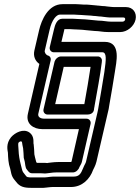

<svg xmlns="http://www.w3.org/2000/svg" viewBox="-20 -660 672 922"><path d="M239 -518 219 -434C216 -419 227 -409 238 -409H471C493 -409 490 -376 481 -313C473 -261 463 -205 454 -152C452 -141 451 -131 448 -120L393 117C391 125 386 130 379 148C368 176 359 188 333 188H245C239 188 228 188 222 189L206 191C197 192 193 192 186 192H140C112 192 109 192 101 180L91 167C86 160 85 148 79 127C74 107 70 86 69 59C68 42 66 29 69 25C76 18 80 18 84 20C87 22 85 26 91 52C92 68 94 81 94 96C94 98 94 100 95 101L99 117C101 125 101 146 109 154C115 161 120 172 134 172H175C182 172 188 173 194 173C197 173 201 173 208 172L224 170C232 169 239 168 249 168H330C345 168 358 154 361 143C365 134 371 127 373 118L415 -65C418 -80 407 -90 396 -90H194C170 -90 161 -101 164 -114L223 -369C226 -381 220 -391 211 -393C200 -396 193 -409 195 -417L218 -516C229 -565 251 -590 268 -590H334C344 -590 354 -588 371 -588C380 -588 404 -585 417 -585C424 -584 433 -583 439 -583L457 -581H459C464 -581 469 -580 477 -579L495 -577C503 -576 510 -576 517 -576H573C579 -576 582 -572 581 -566C580 -560 574 -556 568 -556H512C493 -556 476 -561 452 -561L410 -565C401 -566 381 -568 368 -568C355 -568 344 -570 330 -570H279C254 -570 244 -541 239 -518ZM431 -635C425 -635 400 -639 381 -638C371 -638 361 -640 346 -640H280C211 -640 179 -563 168 -516L145 -417C139 -390 149 -367 169 -353L114 -114C102 -63 144 -40 182 -40H359L324 114C324 115 322 117 322 118H261C249 118 237 119 229 120L212 122C211 122 210 122 208 123C200 122 193 122 187 122H157C156 121 156 120 154 118C153 113 151 105 148 95L145 81C145 65 143 50 142 36C142 35 142 32 141 31C139 26 147 -6 121 -24C92 -44 52 -23 33 -1C8 30 16 60 18 73C19 98 20 125 29 150C33 164 33 184 49 203L58 214C75 237 97 242 128 242H172C183 243 191 242 200 241L218 239C222 239 224 238 233 238H321C375 238 412 199 427 156C429 151 438 137 443 117L498 -120C501 -131 503 -141 505 -156C514 -207 524 -265 532 -317C537 -356 565 -459 483 -459H275L289 -518V-520H318C326 -520 340 -518 357 -518C366 -518 388 -516 394 -515L437 -511H439C457 -511 473 -506 501 -506H557C591 -506 624 -534 631 -566C638 -598 619 -626 585 -626H529C519 -626 517 -627 513 -627L494 -629C489 -630 480 -631 472 -631L453 -633H451C446 -633 438 -635 431 -635ZM434 -151C446 -220 461 -296 469 -362V-364C472 -379 461 -389 450 -389H273C258 -389 245 -375 242 -364L189 -135C186 -120 197 -110 208 -110H400C407 -110 432 -112 432 -140C432 -142 433 -145 434 -150ZM385 -160H245L286 -339H415C407 -284 396 -221 385 -160Z"/></svg>

Font: Electronic
Style: OutlineIt
Weight: 700
Version: Version 1.011